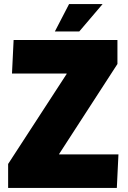

<svg xmlns="http://www.w3.org/2000/svg" viewBox="-20 -925 630 945"><path d="M20 -118 308 -561V-563H39L47 -728H558V-610L271 -167V-165H563L555 0H20ZM250 -770 320 -905H485L370 -770Z"/></svg>

Font: Murecho Black
Style: Regular
Weight: 900
Designer: Neil Summerour
Foundry: Positype
Version: Version 1.010; ttfautohint (v1.8.3)